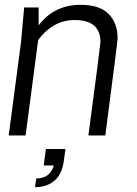

<svg xmlns="http://www.w3.org/2000/svg" viewBox="-20 -561 568 795"><path d="M125 214 130 178Q187 178 203 124H161L170 56H251L244 107Q236 162 204.5 188Q173 214 125 214ZM416 0H346Q394 -361 396 -386Q396 -478 290 -478Q241 -478 202.5 -455Q164 -432 138 -395L86 0H16L67 -386L80 -530H140V-456Q204 -541 314 -541Q393 -541 430 -503Q467 -465 467 -403Q467 -388 416 0Z"/></svg>

Font: Tanohe Sans
Style: Italic
Weight: 400
Designer: Village Type and Design LLC & Cristiano Sobral
Foundry: Cooper Hewitt Smithsonian Design Museum
Version: Version 1.00;September 29, 2021;FontCreator 13.0.0.2655 64-b